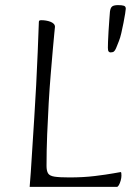

<svg xmlns="http://www.w3.org/2000/svg" viewBox="-20 -731 521 751"><path d="M96 0Q98 -19 100.5 -58.5Q103 -98 106.5 -152.5Q110 -207 114 -270Q118 -333 121.5 -398.5Q125 -464 127.5 -527.5Q130 -591 132 -645Q132 -649 134 -650.5Q136 -652 142 -652Q151 -652 160 -650.5Q169 -649 177 -646Q185 -643 190 -638Q195 -633 195 -626Q195 -625 192.5 -601Q190 -577 186.5 -536Q183 -495 178.5 -442Q174 -389 170.5 -328.5Q167 -268 164.5 -205Q162 -142 162 -82Q162 -63 168 -53Q174 -43 193.5 -40Q213 -37 251 -37Q306 -37 351 -42.5Q396 -48 423.5 -53Q451 -58 452 -58Q454 -58 454.5 -54Q455 -50 455 -44Q455 -35 452 -24.5Q449 -14 445 -7Q441 0 437 0ZM412 -526Q408 -526 405 -529.5Q402 -533 402 -544Q402 -550 402.5 -567.5Q403 -585 404.5 -608Q406 -631 407.5 -652Q409 -673 410 -685Q412 -701 419 -706Q426 -711 442 -711Q457 -711 464.5 -708.5Q472 -706 472 -697Q472 -693 469.5 -677.5Q467 -662 463 -641.5Q459 -621 454.5 -601.5Q450 -582 445 -570Q438 -552 434 -542.5Q430 -533 425.5 -529.5Q421 -526 412 -526Z"/></svg>

Font: Briem Hand Thin
Style: Regular
Weight: 100
Designer: Gunnlaugur SE Briem, Eben Sorkin
Foundry: Sorkin Type Co.
Version: Version 1.003